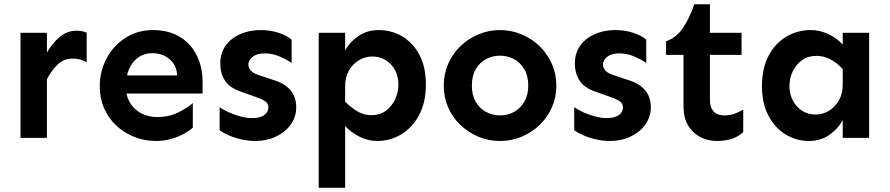

<svg xmlns="http://www.w3.org/2000/svg" viewBox="-20 -647 4175 901"><path d="M76.2 0V-493.2H200.2V0ZM200.2 -275.4V-400.4Q225.6 -444.3 260.3 -473.6Q294.9 -502.9 338.9 -502.9Q366.2 -502.9 386.7 -494.1V-354.5Q372.1 -363.3 356 -367.7Q339.8 -372.1 321.3 -372.1Q279.3 -372.1 250.5 -344.2Q221.7 -316.4 200.2 -275.4Z M712.9 14.6Q658.2 14.6 610.4 -4.4Q562.5 -23.4 525.9 -57.6Q489.3 -91.8 468.8 -138.7Q448.2 -185.5 448.2 -241.2Q448.2 -313.5 480.5 -373.5Q512.7 -433.6 569.3 -469.7Q626 -505.9 698.2 -505.9Q770.5 -505.9 822.8 -474.6Q875 -443.4 902.8 -388.2Q930.7 -333 930.7 -260.7V-208H562.5V-293H811.5Q809.6 -329.1 792 -352.1Q774.4 -375 749 -386.2Q723.6 -397.5 695.3 -397.5Q657.2 -397.5 629.4 -377.9Q601.6 -358.4 585.9 -323.2Q570.3 -288.1 570.3 -241.2Q570.3 -199.2 588.9 -167Q607.4 -134.8 641.1 -116.2Q674.8 -97.7 717.8 -97.7Q772.5 -97.7 815.9 -119.1Q859.4 -140.6 884.8 -163.1V-47.9Q870.1 -34.2 843.8 -19.5Q817.4 -4.9 783.7 4.9Q750 14.6 712.9 14.6Z M1178.7 14.6Q1145.5 14.6 1113.3 7.3Q1081.1 0 1054.2 -11.7Q1027.3 -23.4 1010.7 -35.2V-143.6Q1029.3 -130.9 1055.7 -119.1Q1082 -107.4 1110.4 -100.1Q1138.7 -92.8 1162.1 -92.8Q1199.2 -92.8 1219.2 -106.4Q1239.3 -120.1 1239.3 -143.6Q1239.3 -162.1 1222.7 -172.9Q1206.1 -183.6 1173.8 -194.3L1113.3 -215.8Q1057.6 -234.4 1035.6 -268.6Q1013.7 -302.7 1013.7 -349.6Q1013.7 -396.5 1037.6 -431.2Q1061.5 -465.8 1105 -485.8Q1148.4 -505.9 1203.1 -505.9Q1249 -505.9 1288.6 -492.7Q1328.1 -479.5 1348.6 -460.9V-351.6Q1326.2 -367.2 1292.5 -381.8Q1258.8 -396.5 1221.7 -396.5Q1186.5 -396.5 1166 -380.9Q1145.5 -365.2 1145.5 -343.8Q1145.5 -328.1 1157.7 -314.9Q1169.9 -301.8 1202.1 -292L1257.8 -273.4Q1315.4 -256.8 1342.8 -224.1Q1370.1 -191.4 1370.1 -143.6Q1370.1 -98.6 1344.2 -62.5Q1318.4 -26.4 1274.9 -5.9Q1231.4 14.6 1178.7 14.6Z M1475.6 234.4V-493.2H1599.6V-410.2Q1621.1 -450.2 1662.1 -478Q1703.1 -505.9 1757.8 -505.9Q1817.4 -505.9 1867.7 -476.1Q1918 -446.3 1948.2 -389.6Q1978.5 -333 1978.5 -250Q1978.5 -168 1947.8 -108.9Q1917 -49.8 1864.7 -17.6Q1812.5 14.6 1749 14.6Q1708 14.6 1667.5 -5.4Q1627 -25.4 1599.6 -55.7V234.4ZM1723.6 -106.4Q1762.7 -106.4 1790.5 -127Q1818.4 -147.5 1834 -180.7Q1849.6 -213.9 1849.6 -250Q1849.6 -288.1 1834 -317.4Q1818.4 -346.7 1791 -364.3Q1763.7 -381.8 1726.6 -381.8Q1694.3 -381.8 1665 -364.7Q1635.7 -347.7 1617.7 -316.4Q1599.6 -285.2 1599.6 -241.2V-169.9Q1627 -142.6 1657.2 -124.5Q1687.5 -106.4 1723.6 -106.4Z M2326.2 14.6Q2272.5 14.6 2225.1 -5.4Q2177.7 -25.4 2140.6 -60.5Q2103.5 -95.7 2083 -143.1Q2062.5 -190.4 2062.5 -245.1Q2062.5 -299.8 2083 -347.2Q2103.5 -394.5 2140.6 -430.2Q2177.7 -465.8 2225.1 -485.8Q2272.5 -505.9 2326.2 -505.9Q2379.9 -505.9 2427.7 -485.8Q2475.6 -465.8 2512.2 -430.2Q2548.8 -394.5 2569.8 -347.2Q2590.8 -299.8 2590.8 -245.1Q2590.8 -190.4 2569.8 -143.1Q2548.8 -95.7 2512.2 -60.5Q2475.6 -25.4 2427.7 -5.4Q2379.9 14.6 2326.2 14.6ZM2326.2 -105.5Q2362.3 -105.5 2392.1 -121.6Q2421.9 -137.7 2440.4 -169.4Q2459 -201.2 2459 -245.1Q2459 -291 2440.4 -322.3Q2421.9 -353.5 2392.1 -369.6Q2362.3 -385.7 2326.2 -385.7Q2292 -385.7 2261.2 -369.6Q2230.5 -353.5 2212.4 -322.3Q2194.3 -291 2194.3 -245.1Q2194.3 -201.2 2212.4 -169.4Q2230.5 -137.7 2261.2 -121.6Q2292 -105.5 2326.2 -105.5Z M2842.8 14.6Q2809.6 14.6 2777.3 7.3Q2745.1 0 2718.3 -11.7Q2691.4 -23.4 2674.8 -35.2V-143.6Q2693.4 -130.9 2719.7 -119.1Q2746.1 -107.4 2774.4 -100.1Q2802.7 -92.8 2826.2 -92.8Q2863.3 -92.8 2883.3 -106.4Q2903.3 -120.1 2903.3 -143.6Q2903.3 -162.1 2886.7 -172.9Q2870.1 -183.6 2837.9 -194.3L2777.3 -215.8Q2721.7 -234.4 2699.7 -268.6Q2677.7 -302.7 2677.7 -349.6Q2677.7 -396.5 2701.7 -431.2Q2725.6 -465.8 2769 -485.8Q2812.5 -505.9 2867.2 -505.9Q2913.1 -505.9 2952.6 -492.7Q2992.2 -479.5 3012.7 -460.9V-351.6Q2990.2 -367.2 2956.5 -381.8Q2922.9 -396.5 2885.7 -396.5Q2850.6 -396.5 2830.1 -380.9Q2809.6 -365.2 2809.6 -343.8Q2809.6 -328.1 2821.8 -314.9Q2834 -301.8 2866.2 -292L2921.9 -273.4Q2979.5 -256.8 3006.8 -224.1Q3034.2 -191.4 3034.2 -143.6Q3034.2 -98.6 3008.3 -62.5Q2982.4 -26.4 2939 -5.9Q2895.5 14.6 2842.8 14.6Z M3343.8 14.6Q3299.8 14.6 3264.2 -4.9Q3228.5 -24.4 3208 -60.1Q3187.5 -95.7 3187.5 -144.5V-389.6H3105.5V-453.1Q3153.3 -469.7 3184.1 -514.6Q3214.8 -559.6 3238.3 -627H3311.5V-493.2H3460V-389.6H3311.5V-176.8Q3311.5 -143.6 3328.6 -124.5Q3345.7 -105.5 3378.9 -105.5Q3408.2 -105.5 3429.7 -114.3Q3451.2 -123 3467.8 -132.8V-27.3Q3450.2 -8.8 3418.5 2.9Q3386.7 14.6 3343.8 14.6Z M3776.4 14.6Q3717.8 14.6 3667.5 -15.6Q3617.2 -45.9 3586.4 -103.5Q3555.7 -161.1 3555.7 -243.2Q3555.7 -326.2 3586.4 -384.8Q3617.2 -443.4 3669.4 -474.6Q3721.7 -505.9 3785.2 -505.9Q3826.2 -505.9 3866.7 -487.3Q3907.2 -468.8 3934.6 -437.5V-493.2H4058.6V0H3934.6V-83Q3913.1 -43 3872.1 -14.2Q3831.1 14.6 3776.4 14.6ZM3807.6 -109.4Q3840.8 -109.4 3869.6 -127Q3898.4 -144.5 3917 -176.8Q3935.5 -209 3934.6 -252.9V-323.2Q3908.2 -351.6 3877.4 -368.2Q3846.7 -384.8 3810.5 -384.8Q3771.5 -384.8 3743.7 -364.7Q3715.8 -344.7 3700.2 -312.5Q3684.6 -280.3 3684.6 -243.2Q3684.6 -207 3700.2 -176.3Q3715.8 -145.5 3743.7 -127.4Q3771.5 -109.4 3807.6 -109.4Z"/></svg>

Font: Sen
Style: Bold
Weight: 700
Designer: Kosal Sen, Philatype
Foundry: Philatype
Version: Version 2.000;gftools[0.9.31]